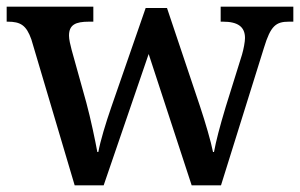

<svg xmlns="http://www.w3.org/2000/svg" viewBox="-20 -556 900 576"><path d="M74 -438 204 0H291L426 -394L555 0H643L772 -413C792 -479 808 -491 847 -491H860V-536H642V-491H649C693 -491 715 -476 715 -442C715 -431 711 -409 706 -392L657 -235C639 -175 628 -133 622 -100H619C613 -131 596 -189 580 -237L481 -532H417L314 -235C297 -186 281 -133 275 -100H272C266 -133 252 -200 239 -248L195 -406C191 -421 187 -438 187 -449C187 -482 207 -491 247 -491H260V-536H0V-491H3C42 -491 59 -480 74 -438Z"/></svg>

Font: Noto Serif Yezidi Medium
Style: Regular
Weight: 500
Designer: Dalton Maag Ltd
Foundry: Dalton Maag Ltd
Version: Version 1.001